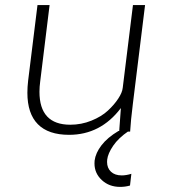

<svg xmlns="http://www.w3.org/2000/svg" viewBox="-20 -521 667 760"><path d="M253.4 12.7Q171.4 12.7 129.9 -29.3Q88.4 -71.3 88.4 -153.8Q88.4 -176.3 91.3 -201.2L128.4 -501H176.3L139.2 -199.2Q136.2 -177.2 136.2 -157.7Q136.2 -27.3 258.3 -27.3Q302.2 -27.3 342 -43.5Q381.8 -59.6 407.2 -83.3Q432.6 -106.9 448.2 -130.9Q463.9 -154.8 465.8 -173.3L506.3 -501H554.2L505.9 -109.9Q497.6 -43.9 495.1 0H451.7L458.5 -93.3Q378.4 12.7 253.4 12.7ZM455.6 218.8Q412.1 218.8 383.1 191.9Q354 165 354 126Q354 118.7 354.5 114.7Q358.4 84.5 381.8 54Q405.3 23.4 448.7 -2.4L488.8 -2Q448.7 25.4 428 55.9Q407.2 86.4 404.3 110.8Q403.8 113.8 403.8 120.1Q403.8 144 419.2 158.7Q434.6 173.3 461.9 173.3Q479.5 173.3 500 167L494.6 213.4Q476.1 218.8 455.6 218.8Z"/></svg>

Font: Muli
Style: ExtraLightItalic
Weight: 200
Italic angle: -7°
Designer: Vernon Adams
Foundry: newtypography
Version: Version 2.0; ttfautohint (v1.00rc1.2-2d82) -l 8 -r 50 -G 200